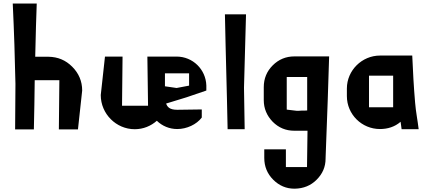

<svg xmlns="http://www.w3.org/2000/svg" viewBox="-20 -747 2489 1110"><path d="M175.8 1C176.8 -46.9 177.7 -94.7 178.7 -142.6C179.7 -188.5 179.7 -235.4 180.7 -283.2C244.1 -283.2 292 -283.2 323.2 -283.2C322.3 -157.2 321.3 -62.5 320.3 1C369.1 1 406.2 1 430.7 1C441.4 -98.6 449.2 -173.8 455.1 -223.6C455.1 -277.3 435.5 -323.2 397.5 -361.3C359.4 -399.4 314.5 -418 260.7 -418.9C226.6 -418.9 200.2 -418.9 183.6 -418.9C186.5 -550.8 189.5 -653.3 192.4 -726.6C132.8 -726.6 85.9 -726.6 53.7 -726.6C61.5 -561.5 66.4 -407.2 69.3 -261.7C68.4 -153.3 68.4 -66.4 67.4 1C113.3 1 149.4 1 175.8 1Z M685.5 -135.7 688.5 -419.9H586.9L562.5 -197.3C562.5 -88.9 651.4 0 758.8 0C808.6 0 852.5 -18.6 886.7 -48.8C918 -18.6 959 -1 1004.9 -1C1059.6 -1 1116.2 -27.3 1146.5 -67.4V-114.3L1004.9 -112.3C960 -112.3 947.3 -128.9 940.4 -148.4L1058.6 -184.6L1172.9 -223.6V-252.9C1169.9 -345.7 1094.7 -419.9 1001 -419.9H832L835.9 -135.7ZM934.6 -248H933.6V-323.2H1073.2V-252L1001 -238.3Z M1402.3 -664.1H1280.3C1282.2 -599.6 1283.2 -542 1284.2 -487.3L1292 -176.8C1293 -122.1 1294.9 -64.5 1295.9 0H1394.5L1390.6 -240.2Z M1754.9 218.8H1632.8C1632.8 168.9 1632.8 134.8 1632.8 116.2C1577.1 116.2 1536.1 116.2 1507.8 116.2C1507.8 139.6 1507.8 156.2 1507.8 166C1507.8 215.8 1525.4 257.8 1559.6 292C1593.8 326.2 1634.8 343.8 1681.6 343.8C1682.6 343.8 1683.6 343.8 1684.6 343.8C1734.4 342.8 1776.4 326.2 1810.5 292C1844.7 257.8 1862.3 217.8 1862.3 169.9C1862.3 168.9 1862.3 168 1862.3 167C1872.1 -85 1878.9 -281.2 1882.8 -420.9C1793.9 -420.9 1726.6 -420.9 1681.6 -420.9C1632.8 -420.9 1590.8 -403.3 1556.6 -369.1C1522.5 -335 1504.9 -293 1504.9 -243.2C1504.9 -210 1504.9 -184.6 1504.9 -168C1504.9 -120.1 1522.5 -78.1 1556.6 -43C1590.8 -8.8 1631.8 8.8 1681.6 8.8H1757.8C1756.8 92.8 1755.9 163.1 1754.9 218.8ZM1755.9 -108.4C1747.1 -107.4 1736.3 -107.4 1721.7 -107.4C1712.9 -106.4 1704.1 -106.4 1695.3 -106.4C1667 -109.4 1648.4 -112.3 1637.7 -113.3V-301.8C1687.5 -301.8 1727.5 -301.8 1755.9 -301.8C1755.9 -217.8 1755.9 -153.3 1755.9 -108.4Z M2176.8 -425.8C2072.3 -425.8 1985.4 -339.8 1985.4 -235.4V-191.4C1985.4 -85.9 2071.3 -1 2176.8 -1C2220.7 -1 2262.7 -13.7 2295.9 -43L2301.8 0H2400.4C2394.5 -50.8 2383.8 -102.5 2379.9 -153.3C2372.1 -243.2 2367.2 -335 2363.3 -425.8ZM2113.3 -309.6H2252.9V-127H2113.3Z"/></svg>

Font: DropForged
Style: Regular
Weight: 400
Designer: Antoine
Version: Version 1.0